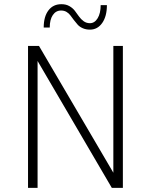

<svg xmlns="http://www.w3.org/2000/svg" viewBox="-20 -913 733 933"><path d="M277.8 -861.8Q252 -862.3 236.8 -840.1Q221.7 -817.9 221.7 -779.3H192.4Q192.4 -832.5 215.6 -862.8Q238.8 -893.1 279.3 -892.6Q300.8 -892.6 317.1 -883.3Q333.5 -874 343.8 -860.4Q354 -846.7 363.8 -833Q373.5 -819.3 386.7 -809.8Q399.9 -800.3 417 -800.3Q439.9 -800.3 454.6 -824.5Q469.2 -848.6 469.2 -888.2H499.5Q499.5 -834 476.8 -801.5Q454.1 -769 417 -769Q397.5 -769 382.1 -775.9Q366.7 -782.7 357.4 -793.2Q348.1 -803.7 338.9 -815.7Q329.6 -827.6 322.3 -837.9Q314.9 -848.1 303.5 -855Q292 -861.8 277.8 -861.8ZM530.8 -689.9H577.1V0H523.4L162.6 -616.7V0H116.2V-689.9H169.4L530.8 -73.7Z"/></svg>

Font: HK Grotesk Light Legacy
Style: Regular
Weight: 300
Designer: Alfredo Marco Pradil
Foundry: Hanken Design Co.
Version: Version 2.022;PS 002.022;hotconv 1.0.88;makeotf.lib2.5.64775